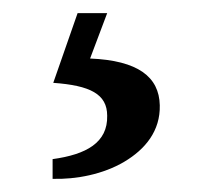

<svg xmlns="http://www.w3.org/2000/svg" viewBox="-20 -21 324 292"><path d="M143 -1H98L61 105C117 109 143 122 143 155C144 196 111 214 60 221V251C96 252 137 244 169 225C201 206 224 178 223 139C222 96 190 71 117 68Z"/></svg>

Font: PT Serif
Style: Regular
Weight: 400
Designer: A.Korolkova, O.Umpeleva, V.Yefimov
Foundry: ParaType Ltd
Version: Version 1.000;PS 001.000;hotconv 1.0.88;makeotf.lib2.5.64775